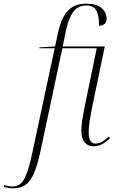

<svg xmlns="http://www.w3.org/2000/svg" viewBox="-156 -790 644 1050"><path d="M-84 240Q-98 240 -112 237.5Q-126 235 -136 232L-133 222Q-124 225 -112 227.5Q-100 230 -90 230Q-62 230 -43.5 214.5Q-25 199 -10 159Q5 119 21 44L143 -526H59L60 -531L145 -536L162 -614Q179 -692 215 -731Q251 -770 316 -770Q371 -770 399 -746.5Q427 -723 427 -687Q427 -652 386 -649Q386 -704 371 -732Q356 -760 316 -760Q271 -760 245.5 -726.5Q220 -693 205 -625L187 -536H417L346 -195Q340 -165 334.5 -129Q329 -93 329 -67Q329 -5 366 -5Q387 -5 404.5 -16Q422 -27 439 -43L446 -35Q427 -16 405 -3Q383 10 355 10Q324 10 306.5 -11.5Q289 -33 289 -77Q289 -104 294 -135.5Q299 -167 306 -201L373 -526H185L66 34Q49 113 29.5 158Q10 203 -17.5 221.5Q-45 240 -84 240Z"/></svg>

Font: Noto Serif Display SemiCondensed ExtraLight
Style: Italic
Weight: 200
Width: 4
Italic angle: -12°
Designer: Monotype Design Team
Foundry: Monotype Imaging Inc.
Version: Version 2.009